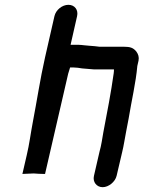

<svg xmlns="http://www.w3.org/2000/svg" viewBox="-20 -744 596 797"><path d="M264 -724C238 -724 212 -703 206 -677L167 -506C147 -418 133 -324 116 -236C107 -189 102 -146 91 -100L73 -22L120 -24C131 -23 150 -22 161 -22H167L263 -438C265 -445 269 -457 271 -464H284C296 -464 309 -462 321 -460L345 -458C354 -457 362 -457 369 -456H453C453 -452 453 -447 452 -440C441 -361 425 -278 409 -195C404 -167 401 -142 393 -114L370 -14C364 11 381 33 406 33C431 33 458 11 464 -14L487 -112C494 -140 498 -170 504 -200L514 -252C526 -326 544 -401 550 -470L555 -492C558 -507 554 -519 546 -530C533 -546 520 -550 494 -550H393C381 -552 364 -553 352 -554L330 -556C321 -557 313 -558 306 -558H273L300 -677C306 -703 290 -724 264 -724Z"/></svg>

Font: Electronic
Style: ExBlkIt
Weight: 900
Version: Version 1.011